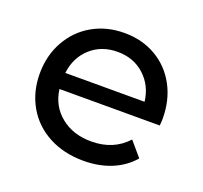

<svg xmlns="http://www.w3.org/2000/svg" viewBox="-94 -599 751 712"><g transform="rotate(20 281.5 -243.0)"><path d="M522.6 -214.4C523.8 -225.4 524.4 -234.3 524.4 -241C524.4 -290.1 514.1 -333.7 493.6 -371.7C473 -409.7 444.5 -439.3 408 -460.5C371.5 -481.6 330 -492.2 283.4 -492.2C236.7 -492.2 194.9 -481.6 157.8 -460.5C120.7 -439.3 91.5 -409.7 70.4 -371.7C49.2 -333.7 38.6 -291 38.6 -243.8C38.6 -196 49.5 -153 71.3 -115C93.1 -77 123.9 -47.4 163.8 -26.2C203.6 -5.1 249.3 5.5 300.8 5.5C341.3 5.5 378 -1.2 410.8 -14.7C443.6 -28.2 471 -47.8 493.1 -73.6L444.4 -130.6C408.8 -91.4 361.9 -71.8 303.6 -71.8C255.8 -71.8 215.7 -84.8 183.5 -110.9C151.3 -136.9 132.5 -171.4 127 -214.4ZM177.1 -379C205.6 -404.8 241 -417.7 283.4 -417.7C325.7 -417.7 361.1 -404.6 389.6 -378.6C418.1 -352.5 434.9 -318.9 439.8 -277.8H127C131.9 -319.5 148.6 -353.3 177.1 -379Z"/></g></svg>

Font: Montserrat Ace
Style: Regular
Weight: 500
Designer: Julieta Ulanovsky
Foundry: Julieta Ulanovsky
Version: Version 1